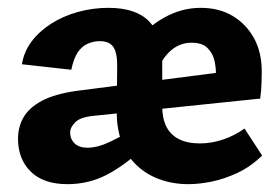

<svg xmlns="http://www.w3.org/2000/svg" viewBox="-20 -457 701 490"><path d="M461 13Q421 13 387 0.5Q353 -12 328.5 -35.5Q304 -59 291 -93Q278 -127 278 -171L279 -282Q280 -320 270 -336Q260 -352 234 -352Q219 -352 204 -345.5Q189 -339 178.5 -323.5Q168 -308 162 -279L36 -293Q41 -325 60.5 -351Q80 -377 110.5 -396.5Q141 -416 179 -426.5Q217 -437 257 -437Q327 -437 360.5 -402.5Q394 -368 394 -303V-186Q394 -155 404.5 -134Q415 -113 436.5 -102Q458 -91 490 -91Q520 -91 549.5 -101Q579 -111 604 -129L649 -60Q619 -31 585.5 -15.5Q552 0 520 6.5Q488 13 461 13ZM152 13Q91 13 58.5 -19Q26 -51 26 -103Q26 -133 40 -157.5Q54 -182 86.5 -199.5Q119 -217 175 -225L632 -284L640 -205L225 -162Q186 -159 172.5 -145.5Q159 -132 159 -119Q159 -102 170.5 -91Q182 -80 203 -80Q229 -80 260.5 -95Q292 -110 330 -131L343 -77Q297 -34 251.5 -10.5Q206 13 152 13ZM531 -205V-272Q531 -286 527 -303.5Q523 -321 509.5 -334.5Q496 -348 469 -348Q439 -348 416 -328Q393 -308 382 -275L324 -346Q353 -386 398 -411.5Q443 -437 492 -437Q539 -437 573.5 -416.5Q608 -396 628 -360Q648 -324 648 -275Q648 -265 647.5 -246Q647 -227 644 -205Z"/></svg>

Font: Ysabeau Infant ExtraBold
Style: Regular
Weight: 800
Designer: Christian Thalmann (Catharsis Fonts)
Version: Version 2.001;gftools[0.9.30]; featfreeze: ss01,ss02,lnum